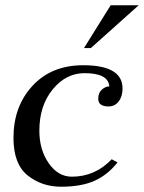

<svg xmlns="http://www.w3.org/2000/svg" viewBox="-20 -697 545 727"><path d="M399 -677H505L324 -515H298ZM352 -323Q352 -346 366 -358Q380 -370 394 -370Q390 -420 300 -420Q230 -420 179.5 -358.5Q129 -297 129 -202Q129 -130 164.5 -79Q200 -28 252 -28Q340 -28 403 -94L425 -82Q388 -35 338 -12.5Q288 10 211 10Q138 10 84.5 -33Q31 -76 31 -175Q31 -294 103 -372Q175 -450 295 -450Q444 -450 444 -362Q444 -332 429.5 -313Q415 -294 391 -294Q352 -294 352 -323Z"/></svg>

Font: Judson
Style: Italic
Weight: 400
Italic angle: -9.5°
Version: Version 20110429